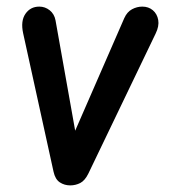

<svg xmlns="http://www.w3.org/2000/svg" viewBox="-20 -561 530 581"><path d="M142 -41.5 50 -460.5Q42 -497.5 57 -519.2Q72 -541 99 -541Q116.5 -541 130.5 -529.8Q144.5 -518.5 148 -499.5L207.5 -165.5L356 -506Q364.5 -525 379.5 -533Q394.5 -541 410.5 -541Q429.5 -541 442.5 -530Q455.5 -519 458.8 -500.5Q462 -482 451 -459.5L247.5 -36Q237 -14.5 222.8 -7.2Q208.5 0 192.5 0Q175 0 161 -9.2Q147 -18.5 142 -41.5Z"/></svg>

Font: Edu SA Hand Medium
Style: Regular
Weight: 500
Designer: Tina and Corey Anderson, Eben Sorkin, Mirko Velimirovic
Foundry: Google for Education
Version: Version 2.000